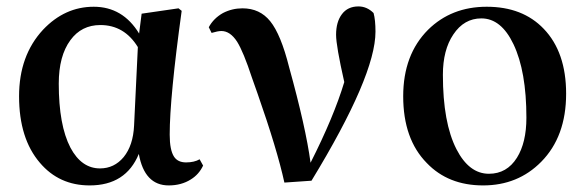

<svg xmlns="http://www.w3.org/2000/svg" viewBox="-20 -559 1815 595"><path d="M257.8 15.6Q163.1 15.6 103.5 -54.7Q39.1 -129.9 39.1 -260.7Q39.1 -386.7 113.3 -466.8Q180.7 -538.1 270.5 -538.1Q360.4 -538.1 411.1 -455.1L418.9 -516.6L533.2 -533.2L543 -525.4Q505.9 -256.8 505.9 -141.6Q505.9 -93.8 519.5 -73.2Q531.2 -55.7 556.6 -55.7Q582 -55.7 598.6 -65.4L609.4 -45.9Q596.7 -18.6 571.3 -2.9Q542 15.6 502.9 15.6Q427.7 15.6 410.2 -82Q370.1 15.6 257.8 15.6ZM290 -37.1Q334 -37.1 363.3 -72.3Q392.6 -108.4 395.5 -169.9L407.2 -413.1Q365.2 -481.4 291 -481.4Q232.4 -481.4 198.2 -434.6Q162.1 -385.7 162.1 -299.8Q162.1 -170.9 198.2 -101.6Q232.4 -37.1 290 -37.1Z M861.3 6.8Q838.9 -95.7 778.3 -268.6Q766.6 -301.8 760.7 -318.4Q734.4 -398.4 714.8 -429.7Q693.4 -462.9 666 -462.9Q655.3 -462.9 635.7 -457L627 -474.6Q641.6 -502 670.9 -518.6Q699.2 -533.2 731.4 -533.2Q785.2 -533.2 817.4 -493.2Q850.6 -452.1 876 -350.6Q927.7 -164.1 942.4 -54.7Q1014.6 -197.3 1046.9 -304.7Q1021.5 -417 1021.5 -451.2Q1021.5 -491.2 1039.6 -515.1Q1057.6 -539.1 1090.8 -539.1Q1117.2 -539.1 1137.7 -518.6Q1143.6 -497.1 1143.6 -460.9Q1143.6 -324.2 945.3 1Z M1302.7 -53.7Q1229.5 -127.9 1229.5 -260.7Q1229.5 -389.6 1306.6 -466.8Q1378.9 -538.1 1488.3 -538.1Q1599.6 -538.1 1665 -469.7Q1734.4 -397.5 1734.4 -268.6Q1734.4 -135.7 1657.2 -57.6Q1585 15.6 1477.1 15.6Q1369.1 15.6 1302.7 -53.7ZM1495.1 -20.5Q1550.8 -20.5 1582 -70.3Q1611.3 -117.2 1611.3 -194.3Q1611.3 -337.9 1571.3 -421.9Q1533.2 -502 1471.7 -502Q1418 -502 1384.8 -452.1Q1352.5 -404.3 1352.5 -327.1Q1352.5 -178.7 1394.5 -96.7Q1433.6 -20.5 1495.1 -20.5Z"/></svg>

Font: Bpmf GenYo Min B
Style: B
Weight: 700
Foundry: But Ko
Version: Version 1.320